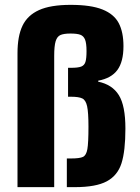

<svg xmlns="http://www.w3.org/2000/svg" viewBox="-20 -770 574 790"><path d="M271 -750Q354 -750 401.5 -731Q449 -712 468.5 -675Q488 -638 488 -580Q488 -516 463 -482Q438 -448 384 -438V-434Q442 -422 469 -378.5Q496 -335 496 -241Q496 -149 480 -98.5Q464 -48 419.5 -24Q375 0 288 0H255V-118H273Q308 -118 321.5 -124.5Q335 -131 339.5 -156.5Q344 -182 344 -249Q344 -307 338.5 -332.5Q333 -358 318.5 -365Q304 -372 272 -372H260V-491H272Q301 -491 314 -496Q327 -501 331.5 -515Q336 -529 336 -560Q336 -592 330 -607Q324 -622 310.5 -627Q297 -632 270 -632Q243 -632 229 -626Q215 -620 209 -600.5Q203 -581 203 -540V0H52V-551Q52 -621 72.5 -664Q93 -707 140.5 -728.5Q188 -750 271 -750Z"/></svg>

Font: Saira Semi Condensed
Style: Bold
Weight: 700
Width: 4
Designer: Hector Gatti with collaboration of the Omnibus-Type team
Foundry: Omnibus-Type
Version: Version 1.001; ttfautohint (v1.8)